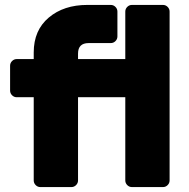

<svg xmlns="http://www.w3.org/2000/svg" viewBox="-20 -760 767 780"><path d="M642 0H516Q505 0 497 -8Q489 -16 489 -27V-365H297V-27Q297 -16 289 -8Q281 0 270 0H144Q133 0 125 -8Q117 -16 117 -27V-365H48Q37 -365 29 -373Q21 -381 21 -392V-493Q21 -504 29 -512Q37 -520 48 -520H117V-547Q117 -637 178 -688.5Q239 -740 335 -740H430Q441 -740 449 -732Q457 -724 457 -713V-612Q457 -601 449 -593Q441 -585 430 -585H340Q297 -585 297 -542V-520H489V-713Q489 -724 497 -732Q505 -740 516 -740H642Q653 -740 661 -732Q669 -724 669 -713V-27Q669 -16 661 -8Q653 0 642 0Z"/></svg>

Font: Rubik
Style: Regular
Weight: 700
Designer: Hubert & Fischer
Foundry: Hubert & Fischer
Version: Version 1.100